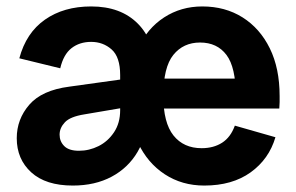

<svg xmlns="http://www.w3.org/2000/svg" viewBox="-20 -563 920 596"><path d="M614 13Q545 13 491.5 -22Q438 -57 408.5 -119.5Q379 -182 379 -265Q379 -350 408 -412.5Q437 -475 489.5 -509Q542 -543 608 -543Q679 -543 733 -509Q787 -475 817.5 -413Q848 -351 848 -265Q848 -255 848 -246Q848 -237 847 -226H433V-319H749L712 -265Q712 -354 683 -392.5Q654 -431 601 -431Q549 -431 518 -392.5Q487 -354 487 -265Q487 -182 518.5 -142.5Q550 -103 606 -103Q643 -103 669.5 -120Q696 -137 709 -173L835 -137Q815 -69 758 -28Q701 13 614 13ZM206 13Q122 13 77 -28Q32 -69 32 -134Q32 -193 71 -238Q110 -283 195 -294L389 -321V-233L242 -208Q198 -201 181.5 -183.5Q165 -166 165 -145Q165 -124 179.5 -109.5Q194 -95 225 -95Q257 -95 286 -109.5Q315 -124 334 -152.5Q353 -181 353 -221L436 -209Q436 -141 407 -91.5Q378 -42 326.5 -14.5Q275 13 206 13ZM353 -170V-330Q353 -386 326.5 -409.5Q300 -433 263 -433Q227 -433 202 -413.5Q177 -394 167 -351L40 -382Q61 -461 119.5 -502Q178 -543 263 -543Q355 -543 408 -489.5Q461 -436 461 -342V-183Z"/></svg>

Font: Radio Canada Big SemiBold
Style: Regular
Weight: 600
Designer: Étienne Aubert Bonn
Foundry: Coppers and Brasses
Version: Version 1.001